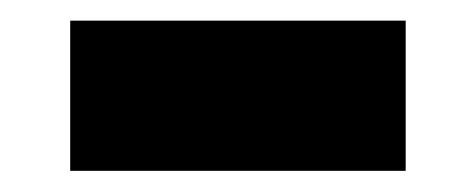

<svg xmlns="http://www.w3.org/2000/svg" viewBox="-20 -377 461 186"><path d="M48 -211.5V-357H373V-211.5Z"/></svg>

Font: Encode Sans SemiCondensed SemiCondensed ExtraBold
Style: Regular
Weight: 800
Width: 4
Designer: Multiple Designers
Foundry: Impallari Type
Version: Version 3.000; ttfautohint (v1.8.3) -l 8 -r 50 -G 200 -x 14 